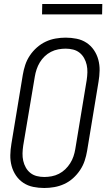

<svg xmlns="http://www.w3.org/2000/svg" viewBox="-20 -931 540 959"><path d="M201 8Q173 8 146 2.5Q119 -3 97 -17.5Q75 -32 60 -54Q45 -76 38 -102Q31 -128 31.5 -156Q32 -184 37 -213L94 -558Q98 -582 106 -606.5Q114 -631 129 -653.5Q144 -676 164.5 -694Q185 -712 208.5 -723Q232 -734 257.5 -738.5Q283 -743 308 -743Q336 -743 363 -737.5Q390 -732 412 -717.5Q434 -703 449 -681Q464 -659 471 -633Q478 -607 477.5 -579Q477 -551 472 -522L415 -177Q411 -153 403 -128.5Q395 -104 380 -81.5Q365 -59 345 -41Q325 -23 301 -12Q277 -1 251.5 3.5Q226 8 201 8ZM201 -47Q219 -47 238 -50.5Q257 -54 274.5 -63Q292 -72 306 -85.5Q320 -99 330.5 -115.5Q341 -132 347 -150Q353 -168 356 -186L413 -531Q416 -551 416.5 -570Q417 -589 413 -607Q409 -625 400 -641Q391 -657 377 -668Q363 -679 345 -683.5Q327 -688 308 -688Q290 -688 271 -684.5Q252 -681 234.5 -672Q217 -663 203 -649.5Q189 -636 179 -619.5Q169 -603 163 -585Q157 -567 154 -549L96 -204Q93 -184 92.5 -165Q92 -146 96 -128Q100 -110 109 -94Q118 -78 132 -67Q146 -56 164 -51.5Q182 -47 201 -47ZM190 -859 191 -911H491L490 -859Z"/></svg>

Font: Iosevka Light Oblique
Style: Regular
Weight: 300
Italic angle: -9°
Monospace: yes
Designer: Belleve Invis
Foundry: Belleve Invis
Version: Version 32.5.0; ttfautohint (v1.8.4)